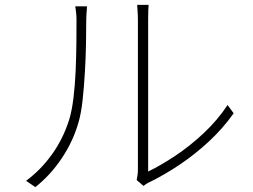

<svg xmlns="http://www.w3.org/2000/svg" viewBox="-20 -759 1040 788"><path d="M541 -20Q543 -30 544.5 -41Q546 -52 546 -63Q546 -71 546 -106Q546 -141 546 -193Q546 -245 546 -305Q546 -365 546 -426Q546 -487 546 -539Q546 -591 546 -627.5Q546 -664 546 -674Q546 -699 544.5 -714.5Q543 -730 543 -739H590Q589 -730 588.5 -714.5Q588 -699 588 -674Q588 -664 588 -626Q588 -588 588 -532Q588 -476 588 -412Q588 -348 588 -285.5Q588 -223 588 -171.5Q588 -120 588 -88Q588 -56 588 -55Q638 -79 698.5 -119Q759 -159 816 -212.5Q873 -266 914 -328L939 -294Q895 -232 838 -179Q781 -126 718.5 -84Q656 -42 597 -13Q587 -9 580 -4Q573 1 569 4ZM87 -17Q147 -61 193 -125Q239 -189 264 -268Q275 -304 281.5 -357Q288 -410 290.5 -469Q293 -528 293.5 -582.5Q294 -637 294 -676Q294 -692 292.5 -706Q291 -720 289 -733H337Q337 -725 336 -715.5Q335 -706 334.5 -696.5Q334 -687 334 -677Q334 -637 333 -581Q332 -525 328.5 -464Q325 -403 319 -348Q313 -293 302 -256Q280 -179 233.5 -109.5Q187 -40 125 9Z"/></svg>

Font: Noto Sans TC ExtraLight
Style: Regular
Weight: 250
Designer: Ryoko NISHIZUKA  (kana, bopomofo & ideographs); Paul D. Hunt (Latin, Greek & Cyrillic); Sandoll Communications , Soo-you
Foundry: Adobe
Version: Version 2.004-H2;hotconv 1.0.118;makeotfexe 2.5.65603